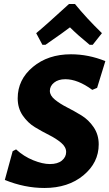

<svg xmlns="http://www.w3.org/2000/svg" viewBox="-20 -925 544 955"><path d="M191 -702 160 -760Q204 -796 323 -905H353Q408 -837 487 -760L441 -702H426Q366 -751 328 -789Q304 -770 206 -702ZM333 -655Q420 -655 504 -621L463 -488L439 -478Q367 -531 305 -531Q270 -531 249 -514Q228 -497 228 -473Q228 -450 253 -429.5Q278 -409 313.5 -391Q349 -373 385 -351Q421 -329 446 -292Q471 -255 471 -207Q471 -116 395 -53Q319 10 201 10Q102 10 4 -30L43 -173L60 -182Q98 -147 145 -128Q192 -109 228 -109Q267 -109 288 -126.5Q309 -144 309 -169Q309 -194 284 -215Q259 -236 224 -253.5Q189 -271 153.5 -292.5Q118 -314 93 -350.5Q68 -387 68 -436Q68 -529 143.5 -592Q219 -655 333 -655Z"/></svg>

Font: Alegreya Sans SC ExtraBold
Style: Italic
Weight: 800
Italic angle: -7°
Designer: Juan Pablo del Peral
Foundry: Huerta Tipografica
Version: Version 2.007